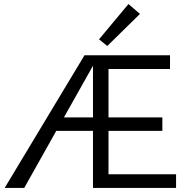

<svg xmlns="http://www.w3.org/2000/svg" viewBox="-20 -932 939 952"><path d="M674 -863 512 -704 471 -737 617 -912ZM518 -68H853V0H441V-283H259L100 0H3L399 -658H823V-590H518V-350H785V-283H518ZM297 -350H441V-606Z"/></svg>

Font: EauTestText Medium
Style: Regular
Weight: 500
Designer: Christian Thalmann (Catharsis Fonts)
Version: Version 0.001;PS 000.001;hotconv 1.0.88;makeotf.lib2.5.64775